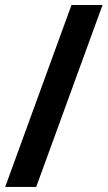

<svg xmlns="http://www.w3.org/2000/svg" viewBox="-36 -735 423 755"><path d="M-15.6 0 245.1 -715.3H367.2L106.4 0Z"/></svg>

Font: Elstob 18pt ExtraBold
Style: Italic
Weight: 800
Italic angle: -20°
Designer: Peter S. Baker
Version: Version 1.015